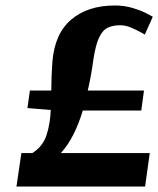

<svg xmlns="http://www.w3.org/2000/svg" viewBox="-20 -680 577 700"><path d="M495 -277H282Q267 -228 247.5 -189.5Q228 -151 202 -122H526L509 0H40L58 -122H98Q136 -146 149.5 -187Q163 -228 165 -279L80 -286L89 -350H167Q167 -376 168 -402Q169 -428 171 -454Q179 -557 239.5 -608.5Q300 -660 399 -660Q435 -660 466.5 -650Q498 -640 517.5 -629.5Q537 -619 537 -619L508 -554Q508 -554 493 -562.5Q478 -571 457.5 -579.5Q437 -588 418 -588Q391 -588 372 -578.5Q353 -569 340.5 -541.5Q328 -514 320 -460Q316 -430 311 -403Q306 -376 300 -350H505Z"/></svg>

Font: Arsenal SC
Style: Bold Italic
Weight: 700
Italic angle: -9.10001°
Designer: Andrij Shevchenko
Foundry: Stairsfor
Version: Version 2.001; ttfautohint (v1.8.4.7-5d5b)